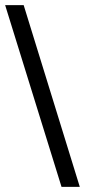

<svg xmlns="http://www.w3.org/2000/svg" viewBox="-20 -606 330 746"><path d="M290 120 72 -586H0L219 120Z"/></svg>

Font: Iranian Sans 
Style: Regular
Weight: 400
Designer: Hooman Mehr, Hadi Navid in Neviseh Pardaz Co. Ltd. (http://nevisa.com)
Foundry: http://font-store.ir
Version: 5.0.0 build 1/7/1393